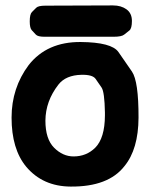

<svg xmlns="http://www.w3.org/2000/svg" viewBox="-20 -668 566 712"><path d="M281.7 -390.6Q323.2 -391.6 334.5 -375.5Q345.7 -359.4 356.7 -343.3Q367.7 -327.1 369.1 -251Q369.1 -245.6 369.1 -239.7Q368.7 -155.8 333 -120.1Q300.3 -87.9 252.9 -87.9Q212.9 -87.9 180.7 -120.1Q148.4 -152.3 148.4 -220.7Q148.9 -293 196.8 -354.5Q224.1 -389.2 281.7 -390.6ZM86.4 -426.8Q22.9 -341.8 22.9 -231.9Q22.9 -115.2 77.1 -49.8Q138.7 23.4 242.2 23.9Q381.8 24.9 441.4 -51.8Q493.2 -114.7 493.7 -231.9Q494.1 -366.7 469.2 -402.8Q444.3 -439 419.2 -475.1Q394 -511.2 279.3 -512.2Q154.3 -513.2 86.4 -426.8ZM148.4 -647Q122.1 -647 114.3 -639.2Q106.4 -631.3 98.4 -623.3Q90.3 -615.2 90.3 -588.9Q90.3 -564 97.9 -555.9Q105.5 -547.9 112.8 -539.8Q120.1 -531.7 145 -531.7H401.4Q430.7 -531.7 440.4 -539.6Q450.2 -547.4 459.7 -554.9Q469.2 -562.5 469.2 -590.3Q469.2 -618.7 449.2 -633.3Q429.2 -647.9 398.9 -647.9Z"/></svg>

Font: Comic Relief
Style: Bold
Weight: 700
Designer: Jeff Davis
Foundry: Loudifier
Version: Version 1.200; ttfautohint (v1.8.4.7-5d5b)